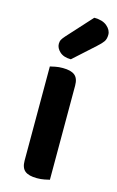

<svg xmlns="http://www.w3.org/2000/svg" viewBox="-114 -768 503 823"><g transform="rotate(15 137.5 -356.0)"><path d="M138 8Q102 8 85 -5.5Q68 -19 68 -51V-469Q76 -471 91 -474Q106 -477 124 -477Q160 -477 177 -463.5Q194 -450 194 -418V0Q186 2 171 5Q156 8 138 8ZM198 -720Q235 -720 255 -703Q275 -686 275 -665Q275 -646 267 -634.5Q259 -623 240 -606L147 -522Q115 -522 97.5 -538Q80 -554 80 -573Q80 -584 84.5 -592Q89 -600 99 -611Z"/></g></svg>

Font: Baloo Chettan 2 SemiBold
Style: Regular
Weight: 600
Designer: Maithili Shingre, Unnati Kotecha and Ek Type
Foundry: Ek Type
Version: Version 1.640;hotconv 1.0.111;makeotfexe 2.5.65597; ttfautoh